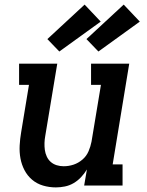

<svg xmlns="http://www.w3.org/2000/svg" viewBox="-20 -807 640 835"><path d="M223 8Q194 8 167 0Q140 -8 119.5 -25.5Q99 -43 86.5 -67Q74 -91 69 -118Q64 -145 65.5 -174Q67 -203 72 -232L106 -438H63V-530H229L177 -217Q174 -201 173.5 -185.5Q173 -170 175 -155Q177 -140 183.5 -126Q190 -112 201 -102.5Q212 -93 226.5 -88.5Q241 -84 257 -84Q279 -84 300 -91Q321 -98 338.5 -113Q356 -128 365 -149Q374 -170 378 -191L419 -438H376V-530H542L470 -92H513V0H346L358 -70Q347 -52 332.5 -36.5Q318 -21 300 -10.5Q282 0 262 4Q242 8 223 8ZM408 -583 356 -637 518 -787 588 -713ZM238 -583 186 -637 348 -787 418 -713Z"/></svg>

Font: Iosevka Curly Slab SmBdExObl
Style: Regular
Weight: 600
Width: 7
Italic angle: -9°
Monospace: yes
Designer: Belleve Invis
Foundry: Belleve Invis
Version: Version 11.1.0; ttfautohint (v1.8.3)